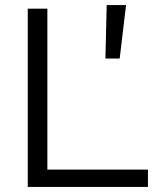

<svg xmlns="http://www.w3.org/2000/svg" viewBox="-20 -734 646 754"><path d="M89 0ZM89 0V-700H166V-68H561V0ZM399 -714H475L450 -504H394Z"/></svg>

Font: Rosa Sans Light
Style: Regular
Weight: 300
Designer: Pentagram / MCKL
Foundry: Pentagram / MCKL
Version: Version 1.005;September 16, 2019;FontCreator 11.5.0.2425 64-